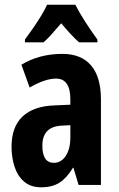

<svg xmlns="http://www.w3.org/2000/svg" viewBox="-20 -786 504 816"><path d="M245 -557Q325 -557 367 -508Q409 -459 409 -363V0H314L292 -73H290Q265 -31 234 -10.5Q203 10 155 10Q110 10 82 -14.5Q54 -39 41.5 -78.5Q29 -118 29 -162Q29 -247 76 -291Q123 -335 211 -338L279 -341V-364Q279 -452 218 -452Q172 -452 106 -414L71 -511Q147 -557 245 -557ZM242 -252Q160 -248 160 -167Q160 -94 209 -94Q240 -94 259.5 -123.5Q279 -153 279 -203V-254ZM300 -766Q317 -733 341.5 -694.5Q366 -656 394 -618V-606H316Q299 -621 280 -641.5Q261 -662 240 -687Q218 -661 199 -640Q180 -619 165 -606H86V-618Q101 -638 120 -665.5Q139 -693 155.5 -720Q172 -747 180 -766Z"/></svg>

Font: Noto Sans Lao UI ExtCond
Style: Bold
Weight: 700
Width: 2
Designer: Monotype Design Team
Foundry: Monotype Imaging Inc.
Version: Version 2.000; ttfautohint (v1.8.4.7-5d5b)